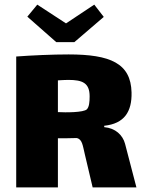

<svg xmlns="http://www.w3.org/2000/svg" viewBox="-20 -809 620 829"><path d="M301 -627 428 -736 387 -789 265 -708 141 -789 98 -737 223 -627ZM520 -188C510 -226 478 -256 430 -260V-266C517 -275 550 -327 548 -410C545 -536 456 -574 276 -574C206 -574 117 -570 50 -565V0H230V-212C257 -212 284 -212 312 -213C335 -207 337 -182 346 -144L380 0H569ZM230 -325V-462C247 -463 262 -464 275 -464C336 -464 367 -451 367 -393C367 -369 365 -347 355 -337C341 -323 263 -323 230 -325Z"/></svg>

Font: FilmFarsi_V5 Display
Style: Regular
Weight: 400
Designer: Borna Izadpanah
Foundry: Borna Izadpanah
Version: Version 1.000;PS 001.000;hotconv 1.0.88;makeotf.lib2.5.64775